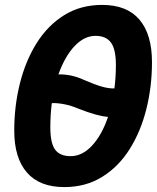

<svg xmlns="http://www.w3.org/2000/svg" viewBox="-20 -746 640 782"><path d="M242 16Q141 16 89.5 -43.5Q38 -103 38 -214Q38 -314 61 -406Q84 -498 129 -570Q174 -642 241 -684Q308 -726 396 -726Q497 -726 548 -666Q599 -606 599 -493Q599 -393 576 -301.5Q553 -210 508 -138.5Q463 -67 396 -25.5Q329 16 242 16ZM321 -421Q367 -401 395.5 -393Q424 -385 446 -386Q452 -432 452 -482Q452 -545 432 -572.5Q412 -600 369 -600Q323 -600 283.5 -558Q244 -516 218 -443Q271 -444 321 -421ZM268 -110Q315 -110 355 -153Q395 -196 420 -270Q376 -273 298 -304Q270 -316 241.5 -321.5Q213 -327 191 -326Q185 -278 185 -227Q185 -163 204.5 -136.5Q224 -110 268 -110Z"/></svg>

Font: Geist Mono
Style: Bold Italic
Weight: 700
Italic angle: -12°
Monospace: yes
Designer: Basement.studio, Andrés Briganti, Mateo Zaragoza
Foundry: Basement.studio, Vercel, Andrés Briganti, Guido Ferreyra, Mateo Zaragoza
Version: Version 1.500; ttfautohint (v1.8.4.7-5d5b)